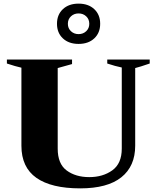

<svg xmlns="http://www.w3.org/2000/svg" viewBox="-20 -1028 863 1058"><path d="M294 -897Q294 -947 326.5 -977.5Q359 -1008 413 -1008Q467 -1008 499.5 -977.5Q532 -947 532 -897Q532 -847 499.5 -816.5Q467 -786 413 -786Q359 -786 326.5 -816.5Q294 -847 294 -897ZM472 -897Q472 -922 455 -938Q438 -954 413 -954Q388 -954 371 -938Q354 -922 354 -897Q354 -872 371 -856Q388 -840 413 -840Q438 -840 455 -856Q472 -872 472 -897ZM98 -225V-655Q66 -662 18 -678V-700H377V-675L298 -653V-209Q298 -125 347.5 -88.5Q397 -52 472 -52Q547 -52 599 -89.5Q651 -127 651 -209V-656Q616 -663 571 -678V-700H805V-678Q750 -659 725 -653V-225Q725 -112 648.5 -51Q572 10 422 10Q263 10 180.5 -48Q98 -106 98 -225Z"/></svg>

Font: Trirong Black
Style: Regular
Weight: 900
Designer: Katatrad Team
Foundry: CadsonDemak
Version: Version 1.001